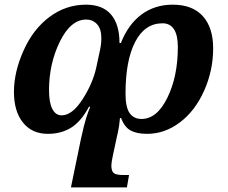

<svg xmlns="http://www.w3.org/2000/svg" viewBox="-20 -566 979 826"><path d="M328.1 32.2Q342.3 -32.2 350.8 -58.8Q359.4 -85.4 368.2 -106.9H362.8Q329.6 -44.4 286.9 -17.3Q244.1 9.8 186 9.8Q117.7 9.8 78.9 -38.6Q40 -86.9 40 -170.9Q40 -256.3 81.5 -348.9Q123 -441.4 193.6 -493.7Q264.2 -545.9 350.1 -545.9Q421.4 -545.9 457.8 -503.4Q494.1 -460.9 494.1 -380.9H500Q531.7 -461.4 588.9 -503.7Q646 -545.9 723.1 -545.9Q808.1 -545.9 852.5 -496.6Q897 -447.3 897 -357.9Q897 -263.2 858.4 -176.3Q819.8 -89.4 754.4 -39.8Q689 9.8 612.8 9.8Q568.4 9.8 542 -4.6Q515.6 -19 501 -58.1H496.1Q493.2 -22.9 487.1 3.9Q481 30.8 481.9 26.9L465.8 102.1Q463.4 111.8 461.2 126Q459 140.1 459 145Q459 168.9 468.8 178Q478.5 187 512.2 187H535.2L525.9 240.2H285.2ZM405.8 -330.1Q411.1 -352.5 413.6 -368.7Q416 -384.8 416 -401.9Q416 -441.9 397.5 -461.9Q378.9 -481.9 351.1 -481.9Q284.2 -481.9 237.5 -387Q190.9 -292 190.9 -178.2Q190.9 -125 205.1 -97.4Q219.2 -69.8 245.1 -69.8Q290.5 -69.8 334.7 -138.2Q378.9 -206.5 394 -274.9ZM745.1 -363.8Q745.1 -415 728.3 -440.4Q711.4 -465.8 679.2 -465.8Q603 -465.8 561.5 -385.7Q520 -305.7 520 -163.1Q520 -104.5 537.8 -79.3Q555.7 -54.2 588.9 -54.2Q655.3 -54.2 700.2 -145.8Q745.1 -237.3 745.1 -363.8Z"/></svg>

Font: Droid Serif
Style: Bold Italic
Weight: 700
Italic angle: -12°
Designer: Monotype Design team
Foundry: Monotype Imaging Inc.
Version: Version 1.03